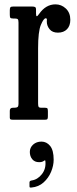

<svg xmlns="http://www.w3.org/2000/svg" viewBox="-20 -550 356 882"><path d="M65 -446Q65 -458 61.8 -461.5Q58.5 -465 47 -465H40Q29 -465 27 -469Q25 -473 25 -484V-502.5Q25 -513 27.8 -516.5Q30.5 -520 41 -520H127.5Q136 -520 140.8 -517.8Q145.5 -515.5 145.5 -506V-488.5Q145.5 -476 148.8 -475.5Q152 -475 160 -486.5Q190.5 -530 235 -530Q262 -530 282.5 -510.8Q303 -491.5 303 -459Q303 -431.5 287.8 -415.8Q272.5 -400 246 -400Q220.5 -400 207.8 -415.8Q195 -431.5 195 -451Q195 -454.5 195.2 -456.2Q195.5 -458 195.5 -460Q195.5 -466 190 -466Q180.5 -466 167.8 -435.8Q155 -405.5 155 -328V-75.5Q155 -64 157.2 -59.5Q159.5 -55 171 -55H187Q196.5 -55 198.2 -51.2Q200 -47.5 200 -38V-15.5Q200 -6.5 197.8 -3.2Q195.5 0 187 0H39Q32.5 0 28.8 -1.5Q25 -3 25 -9.5V-41Q25 -55 39 -55H44.5Q56 -55 60.5 -58.2Q65 -61.5 65 -72.5ZM117 148Q117 128 132.2 114.2Q147.5 100.5 170.5 100.5Q194 100.5 210.2 120.2Q226.5 140 226.5 184Q226.5 210.5 214.8 239Q203 267.5 180.2 288Q157.5 308.5 124.5 311.5Q120 312 117.8 311.2Q115.5 310.5 115.5 305.5V288Q115.5 280.5 125.5 279Q153 275 172.5 250Q192 225 188.5 190.5Q188 185.5 185.8 186.5Q183.5 187.5 180 190Q173 195 159.5 195Q139.5 195 128.2 181.5Q117 168 117 148Z"/></svg>

Font: Besley* Condensed
Style: Regular
Weight: 400
Width: 3
Designer: Owen Earl
Foundry: indestructible type*
Version: Version 3.000; ttfautohint (v1.8.3)